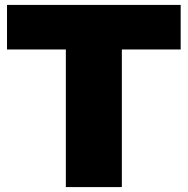

<svg xmlns="http://www.w3.org/2000/svg" viewBox="-20 -760 762 780"><path d="M247.5 0V-559H8.5V-740H714V-559H475V0Z"/></svg>

Font: Encode Sans Semi Expanded Black
Style: Regular
Weight: 900
Width: 6
Designer: Multiple Designers
Foundry: Impallari Type
Version: Version 2.000